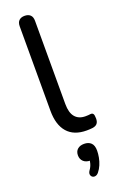

<svg xmlns="http://www.w3.org/2000/svg" viewBox="-184 -760 669 1073"><g transform="rotate(-20 150.5 -223.0)"><path d="M226 9Q151 9 112 -35.5Q73 -80 73 -164V-666Q73 -689 85 -700.5Q97 -712 118 -712Q140 -712 152 -700.5Q164 -689 164 -666V-171Q164 -119 185.5 -93.5Q207 -68 247 -68Q256 -68 263 -68.5Q270 -69 277 -70Q288 -71 293 -64Q298 -57 298 -36Q298 -17 289.5 -6.5Q281 4 262 7Q253 8 244 8.5Q235 9 226 9ZM204 252Q195 263 184.5 265Q174 267 166.5 261.5Q159 256 157.5 246Q156 236 165 223Q176 208 181 190Q186 172 186 158L189 174Q162 174 147 160Q132 146 132 123Q132 100 146.5 87Q161 74 186 74Q212 74 227 88.5Q242 103 242 134Q242 153 238 174.5Q234 196 225.5 216Q217 236 204 252Z"/></g></svg>

Font: Nunito ExtraLight Medium
Style: Regular
Weight: 500
Version: Version 3.602